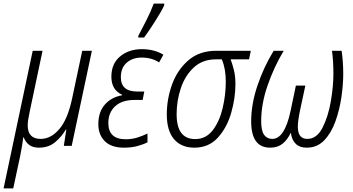

<svg xmlns="http://www.w3.org/2000/svg" viewBox="-55 -816 1976 1074"><path d="M19 238 58 56Q70 -4 75 -47H78Q87 -22 107.5 -6Q128 10 163 10Q216 10 252.5 -20Q289 -50 313 -91H316L302 0H346L459 -532H405L348 -263Q323 -147 276 -93Q229 -39 173 -39Q100 -39 100 -115Q100 -141 111 -191L183 -532H128L-35 238Z M751 -606Q775 -638 812 -696Q849 -754 863 -785L864 -796H805Q791 -757 764.5 -704Q738 -651 719 -616L718 -606ZM770 -20V-69Q741 -55 711.5 -46Q682 -37 648 -37Q551 -37 551 -128Q551 -186 589 -221.5Q627 -257 699 -257H743L752 -304H713Q621 -304 621 -384Q621 -437 654 -465.5Q687 -494 738 -494Q793 -494 835 -467L859 -510Q808 -541 738 -541Q666 -541 617 -500.5Q568 -460 568 -387Q568 -313 628 -286V-283Q569 -273 532 -231.5Q495 -190 495 -121Q495 -63 531 -26.5Q567 10 639 10Q680 10 713.5 1Q747 -8 770 -20Z M1262 -347Q1262 -389 1253.5 -423.5Q1245 -458 1235 -484H1338L1348 -532H1156Q1060 -532 998.5 -478.5Q937 -425 907.5 -343.5Q878 -262 878 -176Q878 -85 918.5 -37.5Q959 10 1032 10Q1113 10 1164 -46.5Q1215 -103 1238.5 -185.5Q1262 -268 1262 -347ZM933 -177Q933 -252 956.5 -322.5Q980 -393 1029 -438.5Q1078 -484 1153 -484H1186Q1208 -431 1208 -359Q1208 -286 1190.5 -211.5Q1173 -137 1135 -87.5Q1097 -38 1037 -38Q933 -38 933 -177Z M1572 -74Q1576 -36 1598 -13Q1620 10 1661 10Q1720 10 1759.5 -32Q1799 -74 1822 -139Q1845 -204 1855 -274.5Q1865 -345 1865 -403Q1865 -438 1862.5 -471.5Q1860 -505 1856 -532H1802Q1810 -475 1810 -402Q1810 -334 1795.5 -249Q1781 -164 1749 -101.5Q1717 -39 1664 -39Q1611 -39 1611 -107Q1611 -139 1623 -197L1653 -337H1600L1570 -194Q1537 -39 1468 -39Q1439 -39 1422.5 -61.5Q1406 -84 1406 -138Q1406 -235 1442 -338.5Q1478 -442 1532 -532H1476Q1421 -443 1385.5 -338.5Q1350 -234 1350 -137Q1350 10 1456 10Q1498 10 1525.5 -12Q1553 -34 1572 -74Z"/></svg>

Font: Noto Sans UI SemiCondensed Light
Style: Italic
Weight: 300
Width: 4
Designer: Monotype Design Team
Foundry: Monotype Imaging Inc.
Version: 1.001